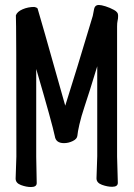

<svg xmlns="http://www.w3.org/2000/svg" viewBox="-20 -737 540 774"><path d="M105 17Q86 17 64.5 9Q43 1 43 -17L46 -106Q46 -648 44 -675Q49 -690 71 -699.5Q93 -709 118 -709Q132 -706 132 -701Q135 -694 243 -311Q286 -446 354 -673Q356 -686 359.5 -701.5Q363 -717 378 -717Q388 -717 405.5 -711.5Q423 -706 439.5 -697Q456 -688 456 -676V-669Q456 -662 454 -653.5Q452 -645 452 -630V-106L455 0Q455 16 432 16Q413 16 391 8Q369 0 369 -18L372 -107V-470Q338 -358 321 -308Q307 -266 300 -235Q293 -204 292 -190.5Q291 -177 273.5 -168.5Q256 -160 238 -160Q205 -160 201 -188Q191 -237 126 -459V-105L128 1Q128 17 105 17Z"/></svg>

Font: LXGW WenKai Mono Medium
Style: Regular
Weight: 500
Monospace: yes
Designer: LXGW / Fontworks Inc.
Foundry: LXGW / Fontworks Inc.
Version: Version 1.520; June 14, 2025